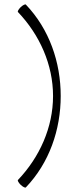

<svg xmlns="http://www.w3.org/2000/svg" viewBox="-20 -838 337 876"><path d="M62 -783C161 -679 222 -543 222 -400C222 -257 161 -121 62 -17C59 -14 65 -4 75 6C85 15 95 20 98 17C205 -95 257 -246 257 -400C257 -554 205 -705 98 -817C95 -820 85 -815 75 -806C65 -796 59 -786 62 -783Z"/></svg>

Font: Nupuram Thin
Style: Regular
Weight: 100
Designer: Santhosh Thottingal (santhosh.thottingal@gmail.com)
Foundry: SMC
Version: Version 1.000